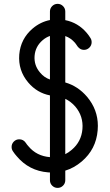

<svg xmlns="http://www.w3.org/2000/svg" viewBox="-20 -879 558 978"><path d="M234.4 -0.5Q229.5 -0.5 224.6 -1Q127.9 -8.8 65.4 -83Q55.2 -94.2 46.9 -106.9Q39.1 -117.2 39.1 -130.4Q39.1 -146.5 50.5 -158Q62 -169.4 78.1 -169.4Q99.1 -169.4 111.3 -151.4Q117.2 -142.1 125 -133.8Q166.5 -84 234.4 -78.6V-393.1Q168.9 -405.8 124 -458.5Q71.8 -520 78.1 -601.1Q85 -681.6 146.5 -733.9Q186.5 -767.6 234.4 -776.9V-820.3Q234.4 -836.4 245.8 -847.9Q257.3 -859.4 273.4 -859.4Q289.6 -859.4 301 -847.9Q312.5 -836.4 312.5 -820.3V-776.4Q377.4 -763.7 421.9 -711.4Q432.6 -698.7 440.9 -685.1Q446.8 -675.8 446.8 -664.1Q446.8 -647.9 435.3 -636.5Q423.8 -625 407.7 -625Q391.6 -625 380.4 -636.7Q376 -640.6 373.5 -645Q368.7 -652.8 362.3 -660.6Q340.8 -685.5 312.5 -695.3V-459Q377 -440.4 423.3 -386.2Q478.5 -320.8 478.5 -237.8Q478.5 -226.6 477.5 -215.3Q469.7 -118.7 396 -56.2Q357.4 -23.4 312.5 -9.8V39.1Q312.5 55.2 301 66.7Q289.6 78.1 273.4 78.1Q257.3 78.1 245.8 66.7Q234.4 55.2 234.4 39.1ZM234.4 -695.8Q214.4 -689 197.3 -674.3Q160.2 -642.6 156.2 -594.7Q152.3 -546.4 184.1 -509.3Q205.1 -483.9 234.4 -474.1ZM312.5 -93.8Q329.6 -102.1 345.2 -115.7Q394.5 -157.2 399.9 -221.7Q405.3 -286.6 363.8 -335.9Q341.3 -361.8 312.5 -375.5Z"/></svg>

Font: Comfortaa
Style: Regular
Weight: 400
Designer: Johan Aakerlund - aajohan
Foundry: Johan Aakerlund
Version: Version 2.004 2013